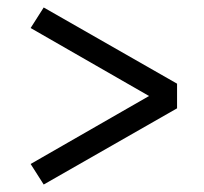

<svg xmlns="http://www.w3.org/2000/svg" viewBox="-20 -509 546 514"><path d="M97 -15 62 -70 379 -252 62 -434 97 -489 454 -285V-219Z"/></svg>

Font: Our Lexend Light
Style: Regular
Weight: 300
Designer: Bonnie Shaver-Troup, Thomas Jockin
Foundry: Lexend
Version: Version 1.007